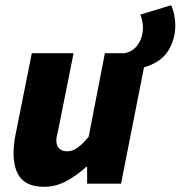

<svg xmlns="http://www.w3.org/2000/svg" viewBox="-20 -704 692 736"><path d="M310 -64Q278 -34 236.5 -11Q195 12 150 12Q88 12 60 -20.5Q32 -53 32 -118Q32 -152 40 -190L102 -500H262L204 -210Q201 -196 198.5 -185.5Q196 -175 196 -166Q196 -145 207 -134.5Q218 -124 238 -124Q258 -124 277 -137.5Q296 -151 320 -180L382 -500H456Q489 -505 508.5 -533Q528 -561 528 -600Q528 -609 525 -624Q522 -639 518 -648L636 -684Q644 -667 648 -646Q652 -625 652 -608Q652 -551 623.5 -507.5Q595 -464 532 -446L444 0H314V-64Z"/></svg>

Font: mr_Source Sans Pro
Style: Italic
Weight: 900
Italic angle: -11°
Designer: Paul D. Hunt
Foundry: Adobe Systems Incorporated
Version: Version 1.076;July 10, 2024;FontCreator 11.5.0.2430 64-bit